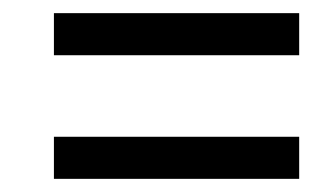

<svg xmlns="http://www.w3.org/2000/svg" viewBox="-20 -503 505 292"><path d="M62 -419H435V-483H62ZM62 -231H435V-295H62Z"/></svg>

Font: Noto Serif Tamil Condensed SemiBold
Style: Italic
Weight: 600
Width: 3
Italic angle: -12°
Designer: Indian Type Foundry, Tom Grace, and the Monotype Design Team
Foundry: Monotype Imaging Inc.
Version: Version 2.003